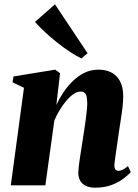

<svg xmlns="http://www.w3.org/2000/svg" viewBox="-20 -858 640 889"><path d="M241 -372.5Q254 -401 273 -429.5Q292 -458 316.8 -482.2Q341.5 -506.5 371.2 -521Q401 -535.5 435 -535.5Q491 -535.5 520.8 -503Q550.5 -470.5 550.5 -413Q550.5 -389.5 547.2 -361Q544 -332.5 539.2 -303.2Q534.5 -274 530.5 -247Q527.5 -222.5 523 -193.8Q518.5 -165 515 -139Q511.5 -113 509.5 -95.5Q509.5 -77.5 515.5 -72.2Q521.5 -67 528 -67Q536.5 -67 547.5 -71.8Q558.5 -76.5 572.5 -89L585.5 -61Q575.5 -49.5 553.8 -32.5Q532 -15.5 498.8 -2.2Q465.5 11 419.5 11Q395 11 377.5 2.5Q360 -6 351.2 -21.5Q342.5 -37 342.5 -58Q342.5 -67.5 344.5 -85.8Q346.5 -104 350 -126.8Q353.5 -149.5 357.2 -173Q361 -196.5 364 -216.5Q367.5 -239.5 371 -263Q374.5 -286.5 377.5 -308.2Q380.5 -330 382.2 -348.5Q384 -367 384 -380.5Q383.5 -400 380.8 -411.8Q378 -423.5 371.2 -428.8Q364.5 -434 352.5 -434Q337 -434 320 -422.2Q303 -410.5 286.5 -390.8Q270 -371 255.5 -347Q241 -323 231.5 -299.5L190 0H30L91 -451.5L38 -477L42.5 -504L235.5 -535.5L258 -519ZM357 -587.5Q336 -597 307.2 -615.8Q278.5 -634.5 247.5 -658.8Q216.5 -683 188.8 -708.8Q161 -734.5 142 -756.5L234.5 -838L385.5 -611.5Z"/></svg>

Font: Merriweather 96pt Black
Style: Italic
Weight: 900
Italic angle: -7.8°
Version: Version 2.101